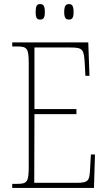

<svg xmlns="http://www.w3.org/2000/svg" viewBox="-20 -922 530 942"><path d="M318 -826C334 -826 341 -834 341 -863C341 -893 334 -902 318 -902C303 -902 295 -893 295 -863C295 -834 303 -826 318 -826ZM177 -826C193 -826 200 -834 200 -863C200 -893 193 -902 177 -902C161 -902 155 -893 155 -863C155 -834 161 -826 177 -826ZM40 0H441L446 -164H426L422 -94C419 -35 415 -25 354 -25H148L149 -362H355V-387H149V-689H325C388 -689 392 -680 396 -606L399 -550H419L413 -714H40V-694H65C115 -694 121 -683 121 -606V-108C121 -31 115 -20 65 -20H40Z"/></svg>

Font: Noto Serif Georgian Condensed Thin
Style: Regular
Weight: 100
Width: 3
Designer: Monotype Design Team, Akaki Razmadze
Foundry: Google LLC
Version: Version 2.003